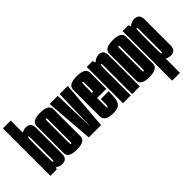

<svg xmlns="http://www.w3.org/2000/svg" viewBox="-77 -1406 2246 2246"><g transform="rotate(-45 1046.0 -282.5)"><path d="M9 0H115.5L138 -68.5V-785H9ZM205.5 2.5Q287.5 2.5 287.5 -85.2Q287.5 -173 287.5 -301Q287.5 -429 287.5 -516.8Q287.5 -604.5 205.5 -604.5Q158.5 -604.5 116.8 -569.8Q75 -535 75 -455.5L138 -408Q138 -460 140.5 -484.8Q143 -509.5 150.5 -509.5Q159.5 -509.5 159.5 -477.2Q159.5 -445 159.5 -301Q159.5 -154 159.5 -122.8Q159.5 -91.5 150.5 -91.5Q143 -91.5 140.5 -115.8Q138 -140 138 -195L75 -145Q75 -65.5 116.8 -31.5Q158.5 2.5 205.5 2.5Z M445 3.5Q585.5 3.5 585 -78.8Q584.5 -161 584.5 -301Q584.5 -442 585 -524.2Q585.5 -606.5 445 -606.5Q306 -606.5 306.5 -524.2Q307 -442 307 -301Q307 -161 306.5 -78.8Q306 3.5 445 3.5ZM445 -92.5Q434.5 -92.5 435 -124Q435.5 -155.5 435.5 -301Q435.5 -447.5 435 -479Q434.5 -510.5 445 -510.5Q456.5 -510.5 456 -479Q455.5 -447.5 455.5 -301Q455.5 -155.5 456 -124Q456.5 -92.5 445 -92.5Z M644 0H847.5L896.5 -600H762L747.5 -93H745.5L731.5 -600H596.5Z M1048 3.5V-92Q1038.5 -92 1039 -129Q1038.5 -165.5 1038.5 -302.5Q1038.5 -443 1039 -476Q1039.5 -510 1049 -510Q1060.5 -510 1060 -477Q1060 -445.5 1060.5 -342.5H1027.5V-257H1190Q1190 -279.5 1190 -302.5Q1190 -441.5 1191 -524.5Q1190 -606.5 1049 -606.5Q909.5 -606.5 909.5 -524Q908.5 -441 908.5 -303.5Q908.5 -175 909.5 -85.5Q908.5 3.5 1048 3.5ZM1048 -92V3.5Q1112 3.5 1142 -17.5Q1171 -38.5 1181 -84.5Q1190.5 -128.5 1190.5 -218L1059.5 -217.5Q1059.5 -176.5 1060 -144Q1059.5 -112.5 1056 -102Q1053.5 -92 1048 -92Z M1210 0H1339V-525L1306 -600H1210ZM1360.5 0H1488.5V-335Q1488.5 -433.5 1488.2 -518.8Q1488 -604 1411 -604Q1352.5 -604 1314.2 -554.2Q1276 -504.5 1276 -420L1339 -413.5Q1339 -459.5 1341.2 -484Q1343.5 -508.5 1351.5 -508.5Q1360.5 -508.5 1360.5 -480Q1360.5 -451.5 1360.5 -346.5Z M1645 3.5Q1785.5 3.5 1785 -78.8Q1784.5 -161 1784.5 -301Q1784.5 -442 1785 -524.2Q1785.5 -606.5 1645 -606.5Q1506 -606.5 1506.5 -524.2Q1507 -442 1507 -301Q1507 -161 1506.5 -78.8Q1506 3.5 1645 3.5ZM1645 -92.5Q1634.5 -92.5 1635 -124Q1635.5 -155.5 1635.5 -301Q1635.5 -447.5 1635 -479Q1634.5 -510.5 1645 -510.5Q1656.5 -510.5 1656 -479Q1655.5 -447.5 1655.5 -301Q1655.5 -155.5 1656 -124Q1656.5 -92.5 1645 -92.5Z M1803.5 220H1932.5V-526.5L1899.5 -600H1803.5ZM2000 2.5Q2082 2.5 2082 -85.2Q2082 -173 2082 -301Q2082 -429 2082 -516.8Q2082 -604.5 2000 -604.5Q1953 -604.5 1911.2 -569.8Q1869.5 -535 1869.5 -455.5L1932.5 -408Q1932.5 -460 1935 -484.8Q1937.5 -509.5 1945 -509.5Q1954 -509.5 1954 -477.2Q1954 -445 1954 -301Q1954 -154 1954 -122.8Q1954 -91.5 1945 -91.5Q1937.5 -91.5 1935 -115.8Q1932.5 -140 1932.5 -195L1869.5 -145Q1869.5 -65.5 1911.2 -31.5Q1953 2.5 2000 2.5Z"/></g></svg>

Font: Anybody UltraCondensed
Style: Bold
Weight: 700
Width: 1
Version: Version 1.113;gftools[0.9.25]